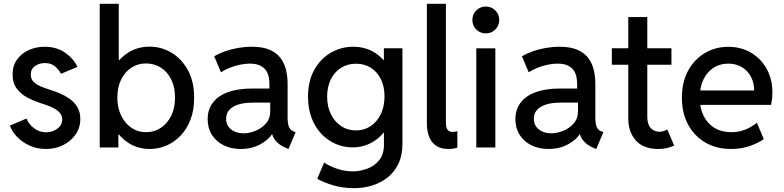

<svg xmlns="http://www.w3.org/2000/svg" viewBox="-20 -772 4102 1005"><path d="M221.2 7.8Q174.3 7.8 135.7 -9.5Q97.2 -26.9 70.1 -54.9Q43 -83 31.7 -114.7L118.7 -151.4Q129.4 -123 157.5 -101.3Q185.5 -79.6 221.2 -79.6Q243.2 -79.6 262.5 -88.1Q281.7 -96.7 293.7 -111.6Q305.7 -126.5 305.7 -146.5Q305.7 -166.5 293.5 -180.9Q281.2 -195.3 262.2 -205.3Q243.2 -215.3 222.7 -222.2Q202.1 -229 186 -234.4Q154.8 -244.6 122.6 -261.7Q90.3 -278.8 68.1 -307.9Q45.9 -336.9 45.9 -382.3Q45.9 -427.7 69.1 -460.2Q92.3 -492.7 130.6 -510Q168.9 -527.3 213.4 -527.3Q277.3 -527.3 322 -495.4Q366.7 -463.4 385.3 -421.9L299.3 -385.7Q288.6 -406.2 268.6 -424.1Q248.5 -441.9 214.8 -441.9Q185.5 -441.9 163.3 -426.3Q141.1 -410.6 141.1 -381.8Q141.1 -357.4 157 -342.5Q172.9 -327.6 196.8 -318.1Q220.7 -308.6 245.6 -300.8Q266.1 -294.4 292.2 -283.7Q318.4 -272.9 343 -255.9Q367.7 -238.8 384 -212.9Q400.4 -187 400.4 -149.4Q400.4 -103.5 375.5 -67.9Q350.6 -32.2 309.8 -12.2Q269 7.8 221.2 7.8Z M502 0V-752H601.6V-458.5H609.9L589.4 -398.4V-118.7L616.7 -67.9H599.6V0ZM763.7 7.8Q698.2 7.8 647.2 -27.3Q596.2 -62.5 566.9 -123.5Q537.6 -184.6 537.1 -261.2Q537.6 -339.4 566.7 -399.4Q595.7 -459.5 646.5 -493.7Q697.3 -527.8 762.7 -527.8Q824.7 -527.8 878.2 -495.8Q931.6 -463.9 964.1 -403.8Q996.6 -343.8 996.1 -260.3Q996.6 -197.3 977.8 -147.7Q959 -98.1 926.5 -63.5Q894 -28.8 852.1 -10.5Q810.1 7.8 763.7 7.8ZM744.1 -80.1Q788.6 -80.1 823 -103.5Q857.4 -127 877 -167.7Q896.5 -208.5 896 -260.7Q896.5 -314 877 -354.5Q857.4 -395 822.8 -417.5Q788.1 -439.9 743.7 -439.9Q702.6 -439.9 668.7 -418.5Q634.8 -397 614.5 -356.7Q594.2 -316.4 594.2 -260.7Q594.2 -208.5 613.8 -167.7Q633.3 -127 667.2 -103.5Q701.2 -80.1 744.1 -80.1Z M1239.3 7.8Q1189.9 7.8 1150.9 -11.5Q1111.8 -30.8 1089.4 -65.9Q1066.9 -101.1 1066.9 -148.4Q1066.9 -198.2 1094 -234.4Q1121.1 -270.5 1173.3 -289.6Q1225.6 -308.6 1300.3 -308.6H1410.6V-234.9H1304.7Q1237.3 -234.9 1200.4 -213.1Q1163.6 -191.4 1163.6 -149.9Q1163.6 -126 1175.8 -109.1Q1188 -92.3 1208.7 -83.3Q1229.5 -74.2 1255.4 -74.2Q1284.2 -74.2 1316.4 -86.9Q1348.6 -99.6 1371.6 -125.2Q1394.5 -150.9 1394.5 -189V-242.7L1390.1 -271.5V-332Q1390.1 -346.2 1387.5 -364.5Q1384.8 -382.8 1374.8 -399.7Q1364.7 -416.5 1343.8 -427.7Q1322.8 -439 1286.6 -439Q1262.7 -439 1235.1 -433.1Q1207.5 -427.2 1181.9 -417Q1156.2 -406.7 1136.7 -393.6L1101.1 -477.5Q1125 -491.7 1157.2 -503.2Q1189.5 -514.6 1225.6 -521Q1261.7 -527.3 1297.9 -527.3Q1356.4 -527.3 1393.3 -510.7Q1430.2 -494.1 1450.2 -465.8Q1470.2 -437.5 1477.8 -403.3Q1485.4 -369.1 1485.4 -334V-158.2Q1485.4 -126.5 1492.2 -108.6Q1499 -90.8 1517.1 -84L1527.3 -80.1L1490.2 7.8L1476.1 2Q1443.8 -11.2 1424.3 -33.7Q1404.8 -56.2 1403.8 -78.6L1422.9 -69.3H1387.7L1411.6 -83Q1393.1 -45.9 1346.9 -19Q1300.8 7.8 1239.3 7.8Z M1833 212.9Q1774.9 212.9 1722.9 197.5Q1670.9 182.1 1640.6 163.6L1676.8 78.6Q1701.2 96.2 1742.4 110.6Q1783.7 125 1827.1 125Q1863.8 125 1901.4 111.3Q1939 97.7 1964.4 67.1Q1989.7 36.6 1989.7 -13.7V-77.6H1974.6L1994.1 -125V-407.7L1966.8 -457.5H1989.3V-519.5H2086.4V-19Q2086.4 41.5 2065.4 85.2Q2044.4 128.9 2008.5 157.2Q1972.7 185.5 1927.5 199.2Q1882.3 212.9 1833 212.9ZM1824.7 -0.5Q1779.3 -0.5 1737.3 -18.6Q1695.3 -36.6 1662.6 -70.8Q1629.9 -105 1611.1 -154.1Q1592.3 -203.1 1592.3 -265.1Q1592.3 -348.6 1625.5 -407.2Q1658.7 -465.8 1712.6 -496.6Q1766.6 -527.3 1828.6 -527.3Q1894.5 -527.3 1945.1 -494.1Q1995.6 -460.9 2024.2 -402.3Q2052.7 -343.8 2052.7 -268.6Q2052.7 -191.9 2022.9 -131.3Q1993.2 -70.8 1941.7 -35.6Q1890.1 -0.5 1824.7 -0.5ZM1843.3 -89.4Q1886.7 -89.4 1920.4 -112.1Q1954.1 -134.8 1973.4 -174.8Q1992.7 -214.8 1992.7 -267.6Q1992.7 -319.8 1973.4 -358.2Q1954.1 -396.5 1920.7 -417.5Q1887.2 -438.5 1843.8 -438.5Q1798.8 -438.5 1764.6 -416.7Q1730.5 -395 1711.4 -356.2Q1692.4 -317.4 1692.4 -266.1Q1692.4 -214.8 1711.7 -175Q1731 -135.3 1765.1 -112.3Q1799.3 -89.4 1843.3 -89.4Z M2327.1 7.8Q2288.6 7.8 2263.7 -8.5Q2238.8 -24.9 2226.6 -55.4Q2214.4 -85.9 2214.4 -127.4V-752H2314V-130.9Q2314 -120.6 2315.9 -109.1Q2317.9 -97.7 2325.7 -89.6Q2333.5 -81.5 2351.1 -81.5Q2357.4 -81.5 2363 -82.8Q2368.7 -84 2374 -85.4V0.5Q2365.2 3.9 2352.8 5.9Q2340.3 7.8 2327.1 7.8Z M2473.1 0V-519H2572.8V0ZM2522.9 -597.2Q2493.2 -597.2 2472.9 -617.7Q2452.6 -638.2 2452.6 -667.5Q2452.6 -696.8 2472.9 -717.3Q2493.2 -737.8 2522.9 -737.8Q2552.2 -737.8 2572.8 -717.3Q2593.3 -696.8 2593.3 -667.5Q2593.3 -638.2 2572.8 -617.7Q2552.2 -597.2 2522.9 -597.2Z M2850.1 7.8Q2800.8 7.8 2761.7 -11.5Q2722.7 -30.8 2700.2 -65.9Q2677.7 -101.1 2677.7 -148.4Q2677.7 -198.2 2704.8 -234.4Q2731.9 -270.5 2784.2 -289.6Q2836.4 -308.6 2911.1 -308.6H3021.5V-234.9H2915.5Q2848.1 -234.9 2811.3 -213.1Q2774.4 -191.4 2774.4 -149.9Q2774.4 -126 2786.6 -109.1Q2798.8 -92.3 2819.6 -83.3Q2840.3 -74.2 2866.2 -74.2Q2895 -74.2 2927.2 -86.9Q2959.5 -99.6 2982.4 -125.2Q3005.4 -150.9 3005.4 -189V-242.7L3001 -271.5V-332Q3001 -346.2 2998.3 -364.5Q2995.6 -382.8 2985.6 -399.7Q2975.6 -416.5 2954.6 -427.7Q2933.6 -439 2897.5 -439Q2873.5 -439 2845.9 -433.1Q2818.4 -427.2 2792.7 -417Q2767.1 -406.7 2747.6 -393.6L2711.9 -477.5Q2735.8 -491.7 2768.1 -503.2Q2800.3 -514.6 2836.4 -521Q2872.6 -527.3 2908.7 -527.3Q2967.3 -527.3 3004.2 -510.7Q3041 -494.1 3061 -465.8Q3081.1 -437.5 3088.6 -403.3Q3096.2 -369.1 3096.2 -334V-158.2Q3096.2 -126.5 3103 -108.6Q3109.9 -90.8 3127.9 -84L3138.2 -80.1L3101.1 7.8L3086.9 2Q3054.7 -11.2 3035.2 -33.7Q3015.6 -56.2 3014.6 -78.6L3033.7 -69.3H2998.5L3022.5 -83Q3003.9 -45.9 2957.8 -19Q2911.6 7.8 2850.1 7.8Z M3425.8 7.8Q3347.7 7.8 3308.1 -36.9Q3268.6 -81.5 3268.6 -151.4V-682.6H3368.2V-159.7Q3368.2 -121.1 3386 -101.8Q3403.8 -82.5 3431.6 -82.5Q3443.8 -82.5 3454.1 -85.9Q3464.4 -89.4 3473.1 -93.8L3508.8 -9.8Q3492.2 -2.4 3471.9 2.7Q3451.7 7.8 3425.8 7.8ZM3182.6 -433.1V-519.5H3494.6V-433.1Z M3806.2 7.8Q3730.5 7.8 3672.6 -25.6Q3614.7 -59.1 3582 -119.4Q3549.3 -179.7 3549.3 -260.3Q3549.3 -341.8 3581.5 -401.4Q3613.8 -460.9 3668.9 -493.9Q3724.1 -526.9 3792 -526.9Q3858.4 -526.9 3910.4 -496.6Q3962.4 -466.3 3992.7 -412.4Q4022.9 -358.4 4022.9 -287.6Q4022.9 -268.1 4020.8 -251.7Q4018.6 -235.4 4016.1 -223.1H3624.5V-298.3H3927.7Q3927.7 -337.4 3911.1 -369.4Q3894.5 -401.4 3864 -420.2Q3833.5 -439 3792 -439Q3747.6 -439 3713.9 -416.7Q3680.2 -394.5 3661.4 -354.5Q3642.6 -314.5 3642.6 -261.2Q3642.6 -207 3662.6 -166.3Q3682.6 -125.5 3719.7 -102.8Q3756.8 -80.1 3807.6 -80.1Q3836.9 -80.1 3862.3 -87.4Q3887.7 -94.7 3907.7 -106.2Q3927.7 -117.7 3941.9 -129.4L3978 -43.9Q3947.8 -22.5 3903.1 -7.3Q3858.4 7.8 3806.2 7.8Z"/></svg>

Font: Reddit Sans Medium
Style: Regular
Weight: 500
Designer: Stephen Hutchings
Foundry: Reddit
Version: Version 1.014